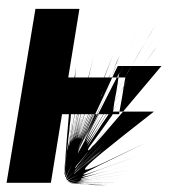

<svg xmlns="http://www.w3.org/2000/svg" viewBox="-32 -557 552 585"><path d="M310 -321Q314 -329 318 -338Q322 -347 327 -356H328Q324 -347 319.5 -338Q315 -329 311 -321ZM324 -321H327Q328 -322 328.5 -324Q329 -326 330 -328L332 -336Q330 -332 328 -328Q326 -324 324 -321ZM173 -99Q174 -99 174.5 -102.5Q175 -106 176 -113Q179 -126 182.5 -150Q186 -174 191 -209H184Q184 -204 183.5 -199Q183 -194 182.5 -189Q182 -184 181 -179Q180 -174 180 -169.5Q180 -165 179.5 -161Q179 -157 178.5 -153Q178 -149 177.5 -145.5Q177 -142 176.5 -138.5Q176 -135 176 -132Q176 -129 175.5 -126.5Q175 -124 175 -121.5Q175 -119 174.5 -116.5Q174 -114 174 -112Q174 -110 174 -108.5Q174 -107 173.5 -103Q173 -99 173 -99ZM179 -114Q179 -114 183 -137.5Q187 -161 195 -209H191Q190 -205 189.5 -200.5Q189 -196 188.5 -191.5Q188 -187 187.5 -183Q187 -179 186.5 -175Q186 -171 185.5 -167.5Q185 -164 184.5 -160.5Q184 -157 183.5 -154Q183 -151 182.5 -148Q182 -145 182 -142.5Q182 -140 181.5 -137.5Q181 -135 180.5 -133Q180 -131 180 -129Q180 -127 179.5 -125.5Q179 -124 179 -122.5Q179 -121 178.5 -117.5Q178 -114 179 -114ZM182 -119Q182 -119 186.5 -141.5Q191 -164 200 -209H196Q195 -205 194.5 -200.5Q194 -196 193 -192Q192 -188 191.5 -184.5Q191 -181 190.5 -177Q190 -173 189.5 -170Q189 -167 188.5 -163.5Q188 -160 187.5 -157.5Q187 -155 186.5 -152Q186 -149 185.5 -146.5Q185 -144 185 -142Q185 -140 184.5 -138Q184 -136 183.5 -134Q183 -132 183 -130.5Q183 -129 183 -127.5Q183 -126 182.5 -122.5Q182 -119 182 -119ZM185 -124Q185 -124 190 -145Q195 -166 203 -209H200Q195 -182 191.5 -163Q188 -144 186 -134Q186 -130 185 -127Q184 -124 185 -124ZM188 -127Q188 -127 193 -147.5Q198 -168 207 -209H204Q197 -177 193 -157Q189 -137 188 -130Q188 -129 188 -128Q188 -127 188 -127ZM191 -129Q191 -129 196 -149Q201 -169 211 -209H208Q200 -175 196 -155.5Q192 -136 191 -131Q191 -130 191 -129.5Q191 -129 191 -129ZM193 -131Q194 -131 199 -150.5Q204 -170 214 -209H211Q203 -175 198.5 -155.5Q194 -136 194 -132Q193 -132 193 -131.5Q193 -131 193 -131ZM196 -132Q196 -132 201.5 -151.5Q207 -171 218 -209H215Q206 -175 201.5 -155.5Q197 -136 196 -133Q196 -133 196 -132.5Q196 -132 196 -132ZM199 -133Q199 -133 204.5 -152Q210 -171 222 -209H218Q209 -175 204 -156Q199 -137 199 -134Q199 -134 199 -133.5Q199 -133 199 -133ZM201 -134Q201 -134 207.5 -153Q214 -172 225 -209H222Q212 -175 207 -156Q202 -137 201 -134Q201 -134 201 -134Q201 -134 201 -134ZM204 -134Q204 -134 210.5 -153Q217 -172 229 -209H226Q215 -174 209.5 -155.5Q204 -137 204 -135Q204 -134 203.5 -134Q203 -134 204 -134ZM206 -134Q206 -134 213 -153Q220 -172 233 -209H229Q218 -174 212 -155.5Q206 -137 206 -135Q206 -135 206 -134.5Q206 -134 206 -134ZM207 -135 209 -139Q211 -146 217 -163.5Q223 -181 233 -209Q230 -202 227.5 -195Q225 -188 223 -181.5Q221 -175 219 -170Q217 -165 215.5 -160Q214 -155 212 -149Q210 -143 209 -139ZM209 -134Q209 -134 216 -153Q223 -172 237 -209H233Q221 -175 215 -156Q209 -137 209 -135Q209 -135 209 -134.5Q209 -134 209 -134ZM212 -134Q212 -134 219.5 -153Q227 -172 242 -209H238Q225 -174 218.5 -155.5Q212 -137 212 -135Q212 -134 212 -134Q212 -134 212 -134ZM215 -134Q215 -134 223 -153Q231 -172 247 -209H243Q229 -174 222 -155Q215 -136 215 -134Q215 -134 215 -134Q215 -134 215 -134ZM218 -133Q218 -133 218.5 -134.5Q219 -136 220 -139Q226 -151 233.5 -169Q241 -187 251 -209H248Q233 -173 225.5 -154Q218 -135 217 -133Q217 -133 217.5 -133Q218 -133 218 -133ZM220 -139Q220 -139 220.5 -139Q221 -139 221 -139Q226 -152 233.5 -169.5Q241 -187 251 -209Q246 -200 242.5 -191Q239 -182 235.5 -174Q232 -166 228 -156Q224 -146 220 -139ZM221 -140Q221 -140 221 -140Q221 -140 221 -141Q227 -153 234.5 -170.5Q242 -188 251 -209Q247 -200 243 -191Q239 -182 235.5 -174Q232 -166 228 -156.5Q224 -147 221 -140ZM222 -142Q222 -143 222.5 -143.5Q223 -144 223 -145Q229 -157 235.5 -173Q242 -189 251 -209Q247 -200 243 -191.5Q239 -183 236 -175Q233 -167 229 -158Q225 -149 222 -142ZM224 -146Q229 -159 236 -174.5Q243 -190 251 -209Q247 -201 243.5 -193Q240 -185 237 -177.5Q234 -170 230.5 -161.5Q227 -153 224 -146ZM227 -152Q228 -154 228.5 -156Q229 -158 230 -160Q235 -171 240 -183Q245 -195 251 -209Q248 -202 245 -194.5Q242 -187 239 -180.5Q236 -174 232.5 -166.5Q229 -159 227 -152ZM232 -163Q232 -164 232.5 -165Q233 -166 233 -166Q237 -176 241.5 -186.5Q246 -197 252 -209Q251 -208 250 -206Q249 -204 248 -202Q245 -195 242.5 -189Q240 -183 238 -177L234 -170Q234 -168 233 -166.5Q232 -165 232 -163ZM233 -167Q234 -169 235 -170.5Q236 -172 236 -174Q240 -182 243.5 -191Q247 -200 252 -209Q247 -198 242.5 -187.5Q238 -177 233 -167ZM237 -175Q238 -178 240 -182Q242 -186 244 -190Q246 -195 248 -199.5Q250 -204 252 -209Q248 -200 244 -191.5Q240 -183 237 -175ZM244 -192Q246 -196 248 -200.5Q250 -205 252 -209Q250 -205 248 -200.5Q246 -196 244 -192ZM207 -106Q207 -106 208.5 -109Q210 -112 212 -118Q218 -131 228 -154Q238 -177 252 -209Q247 -198 242.5 -187.5Q238 -177 234 -167Q221 -137 214 -121.5Q207 -106 207 -106Q207 -106 207 -106Q207 -106 207 -106ZM236 -172Q240 -180 244 -189.5Q248 -199 253 -209Q248 -199 244 -189.5Q240 -180 236 -172ZM228 -151Q233 -163 239.5 -177.5Q246 -192 254 -209H253Q248 -198 243.5 -187.5Q239 -177 235 -168Q233 -164 231 -159.5Q229 -155 228 -151ZM221 -135Q227 -148 235.5 -166.5Q244 -185 254 -209Q249 -199 245 -190Q241 -181 237 -172Q233 -164 230 -156Q227 -148 224 -141Q223 -139 222.5 -137.5Q222 -136 221 -135ZM220 -132Q220 -132 220.5 -132.5Q221 -133 221 -133Q227 -146 235.5 -165.5Q244 -185 255 -209H254Q244 -185 235.5 -166Q227 -147 221 -133Q221 -133 220.5 -133Q220 -133 220 -132Q220 -132 220 -132Q220 -132 220 -132ZM222 -135Q224 -138 227.5 -146Q231 -154 237 -166Q241 -175 246 -186Q251 -197 257 -209H256Q251 -199 246.5 -189.5Q242 -180 238.5 -171.5Q235 -163 230.5 -153Q226 -143 222 -135ZM241 -174Q244 -182 248.5 -190.5Q253 -199 257 -209Q253 -200 249 -191.5Q245 -183 241 -174ZM240 -169Q244 -178 248.5 -188Q253 -198 258 -209Q253 -199 248.5 -188.5Q244 -178 240 -169ZM228 -127Q229 -127 241 -147.5Q253 -168 276 -209H270Q249 -170 239 -149.5Q229 -129 228 -127Q228 -127 228 -127Q228 -127 228 -127ZM231 -123Q232 -123 245 -145Q258 -167 283 -209H276Q254 -168 242.5 -147Q231 -126 231 -124Q231 -124 231 -123.5Q231 -123 231 -123ZM233 -119Q234 -119 249 -141.5Q264 -164 292 -209H284Q259 -166 246.5 -144Q234 -122 233 -120Q233 -119 233 -119Q233 -119 233 -119ZM235 -113Q235 -113 235.5 -113.5Q236 -114 236 -114Q248 -132 263.5 -156Q279 -180 299 -209H293Q264 -164 250 -140Q236 -116 235 -114Q235 -113 235 -113Q235 -113 235 -113ZM232 -163Q232 -163 232 -163Q232 -163 232 -163Q232 -165 233 -166.5Q234 -168 234 -170H235Q235 -171 235 -171.5Q235 -172 235 -172Q234 -170 233 -167.5Q232 -165 232 -163ZM210 -56Q212 -58 213.5 -60Q215 -62 217 -64Q230 -78 248.5 -99.5Q267 -121 293 -150Q281 -136 270 -124Q259 -112 250 -101.5Q241 -91 229 -78Q217 -65 210 -56ZM196 -37Q196 -37 197.5 -38.5Q199 -40 202 -43Q212 -54 234 -77.5Q256 -101 291 -137Q250 -94 226 -69Q202 -44 196 -38Q196 -38 196 -37.5Q196 -37 196 -37Q196 -37 196 -37Q196 -37 196 -37ZM207 -106Q207 -106 209.5 -111.5Q212 -117 217 -128Q214 -121 211.5 -116Q209 -111 208 -107Q207 -107 207 -106.5Q207 -106 207 -106ZM195 -34Q195 -34 196 -35Q197 -36 198 -37Q207 -46 230 -68.5Q253 -91 289 -128Q250 -89 226.5 -65.5Q203 -42 196 -36Q196 -35 195.5 -34.5Q195 -34 195 -34Q195 -34 195 -34Q195 -34 195 -34ZM207 -107Q207 -107 207.5 -108Q208 -109 209 -111Q210 -113 211 -116Q212 -119 214 -122Q210 -114 208.5 -110.5Q207 -107 207 -107Q207 -107 207 -107Q207 -107 207 -107ZM195 -32Q195 -32 195.5 -32.5Q196 -33 197 -34Q205 -42 228 -63.5Q251 -85 288 -121Q250 -85 227 -63Q204 -41 197 -34Q196 -33 195.5 -32.5Q195 -32 195 -32Q195 -32 195 -32Q195 -32 195 -32ZM196 -38Q196 -38 196 -38Q196 -38 196 -38Q196 -38 196 -38Q196 -38 196 -38ZM315 3Q266 2 238 1.5Q210 1 202 1Q200 1 199 1Q198 1 198 1Q198 1 201 1.5Q204 2 207 2Q194 1 188 1Q182 1 182 0Q182 0 196.5 0Q211 0 239 -1Q225 0 214.5 0Q204 0 197 0Q188 0 183.5 -0.5Q179 -1 179 -1Q179 -1 188 -2Q197 -3 214 -5Q224 -6 257.5 -8.5Q291 -11 347 -16Q276 -10 241 -7Q206 -4 206 -3Q206 -3 207 -3Q208 -3 210 -3Q220 -3 251.5 -4Q283 -5 336 -7Q269 -5 236.5 -3.5Q204 -2 203 -1Q203 -1 209 -1Q215 -1 226 -1Q241 -1 266 -1Q291 -1 325 -1Q263 -1 232 -0.5Q201 0 201 0Q201 1 229.5 1.5Q258 2 315 3ZM295 8Q247 5 222 3.5Q197 2 194 2Q189 2 187 1.5Q185 1 185 1Q185 1 185 1Q185 1 186 1Q187 1 193.5 1.5Q200 2 211 2Q223 3 246.5 4Q270 5 305 6Q254 4 227 3Q200 2 196 2Q196 2 196 2Q196 2 196 2Q196 2 201 2Q206 2 215.5 3Q225 4 239 4.5Q253 5 261 5.5Q269 6 277.5 6.5Q286 7 295 8ZM262 6Q239 5 223 4Q207 3 198 2Q196 2 194.5 2Q193 2 193 2Q193 2 193 2Q193 2 193 2Q193 2 193.5 2Q194 2 194 2Q204 3 223.5 4Q243 5 262 6ZM332 -398H333L335 -404L333 -398ZM333 -396V-397ZM331 -396V-397V-396ZM331 -396V-397L332 -398L331 -397ZM333 -394V-396ZM333 -393V-394L334 -395L333 -394ZM333 -391V-392V-393V-392ZM333 -389 334 -391 333 -389ZM320 -371ZM325 -370V-371ZM319 -368V-369V-370V-369ZM226 -129Q226 -129 226 -129Q226 -129 226 -129Q226 -130 228 -134Q230 -138 233.5 -146Q237 -154 242 -165Q247 -176 250 -182Q253 -188 256.5 -195Q260 -202 264 -209H267Q255 -184 244.5 -164.5Q234 -145 227 -130Q226 -130 226 -129.5Q226 -129 226 -129ZM326 -301Q328 -305 331 -310Q334 -315 337 -321H329ZM369 -356Q386 -385 405 -417.5Q424 -450 445 -487Q425 -451 406 -419.5Q387 -388 369 -356ZM195 -37Q195 -37 195 -37Q195 -37 195 -37ZM313 -222Q319 -231 326 -241Q333 -251 340 -261L345 -293Q338 -282 331 -271Q324 -260 317 -249ZM312 -217H332L340 -261Q332 -250 325.5 -240Q319 -230 313 -221ZM225 -144Q228 -150 231 -157.5Q234 -165 237 -172Q239 -177 241 -181Q243 -185 245 -189Q239 -177 234.5 -166.5Q230 -156 226 -147Q226 -147 225.5 -146Q225 -145 225 -144ZM231 -162Q231 -162 231 -162.5Q231 -163 231 -163Q232 -165 233 -167Q234 -169 235 -171L236 -174Q238 -178 239.5 -181Q241 -184 242 -188Q239 -181 236.5 -174.5Q234 -168 231 -162ZM206 -96Q206 -96 211.5 -108Q217 -120 228 -143Q230 -148 233.5 -155Q237 -162 240 -169Q229 -147 222 -131.5Q215 -116 210 -107L208 -102Q207 -100 206.5 -98.5Q206 -97 206 -96Q206 -96 206 -96Q206 -96 206 -96ZM207 -107 208 -108Q209 -111 211.5 -117Q214 -123 218 -133Q221 -140 224.5 -147.5Q228 -155 232 -163Q232 -163 232 -163Q232 -163 232 -163Q222 -142 216.5 -129Q211 -116 209 -110ZM207 -107Q207 -107 208.5 -109.5Q210 -112 212 -117.5Q214 -123 217.5 -131Q221 -139 223 -143Q225 -147 227 -152Q229 -157 231 -162Q231 -162 230.5 -161.5Q230 -161 230 -160Q222 -140 216 -127Q210 -114 208 -108Q207 -107 207 -107Q207 -107 207 -107Q207 -107 207 -107Q207 -107 207 -107ZM222 -141Q222 -141 222 -141Q222 -141 222 -141Q223 -145 225 -149Q227 -153 228 -157Q226 -153 224.5 -149Q223 -145 222 -141ZM207 -104Q207 -104 212 -115Q217 -126 226 -147Q227 -148 227 -149Q227 -150 228 -151Q221 -137 216.5 -126.5Q212 -116 209 -109Q208 -107 207.5 -105.5Q207 -104 207 -104Q207 -104 207 -104Q207 -104 207 -104ZM207 -107Q207 -107 207.5 -108Q208 -109 209 -112Q212 -118 216 -128Q220 -138 224 -147Q224 -147 224 -146.5Q224 -146 224 -146Q215 -126 211 -116.5Q207 -107 207 -107Q207 -107 207 -107Q207 -107 207 -107ZM224 -146Q224 -146 224 -146Q224 -146 224 -146Q224 -146 224 -146Q224 -146 224 -146Q224 -146 224 -146Q224 -146 224 -146ZM207 -103Q207 -103 208.5 -106.5Q210 -110 213 -117Q215 -122 217.5 -128Q220 -134 224 -141Q224 -142 224.5 -143Q225 -144 225 -144Q216 -124 211.5 -113.5Q207 -103 207 -103Q207 -103 207 -103Q207 -103 207 -103ZM207 -106 208 -108Q210 -114 213.5 -122Q217 -130 222 -141Q222 -141 221.5 -141Q221 -141 221 -141Q216 -128 212.5 -119.5Q209 -111 207 -107Q207 -107 207 -106.5Q207 -106 207 -106Q207 -106 207 -106Q207 -106 207 -106ZM206 -106Q206 -106 207.5 -109Q209 -112 212 -118L216 -128Q217 -131 218 -133.5Q219 -136 221 -139Q221 -139 221 -139Q221 -139 221 -139Q216 -129 213 -121.5Q210 -114 208 -110Q207 -108 206.5 -107Q206 -106 206 -106Q206 -106 206 -106Q206 -106 206 -106ZM194 -30Q194 -30 194.5 -30.5Q195 -31 196 -32Q202 -37 216 -50Q230 -63 253 -84L287 -115L254 -84Q231 -64 217 -51Q203 -38 197 -33Q196 -32 195 -31Q194 -30 194 -30Q194 -30 194 -30Q194 -30 194 -30ZM194 -29Q194 -29 194.5 -29.5Q195 -30 196 -30Q201 -35 215 -47.5Q229 -60 252 -80L287 -111L254 -82Q231 -62 217 -49.5Q203 -37 197 -32Q195 -30 194.5 -29.5Q194 -29 194 -29Q194 -29 194 -29Q194 -29 194 -29ZM193 -28Q193 -28 193.5 -28Q194 -28 195 -29Q200 -33 214 -45Q228 -57 251 -77L286 -107L254 -80Q232 -61 218 -49Q204 -37 197 -31Q195 -30 194 -29Q193 -28 193 -28Q193 -28 193 -28Q193 -28 193 -28ZM193 -27Q193 -27 193.5 -27Q194 -27 194 -28Q198 -31 212 -43Q226 -55 250 -75L286 -105L254 -79Q233 -61 219 -49Q205 -37 198 -32Q196 -29 194.5 -28Q193 -27 193 -27Q193 -27 193 -27Q193 -27 193 -27ZM198 -45Q198 -45 198 -45Q198 -45 198 -45Q201 -49 206 -55.5Q211 -62 218.5 -71.5Q226 -81 232 -88.5Q238 -96 244 -105Q244 -104 244 -104Q244 -104 244 -104Q227 -83 216 -70Q205 -57 200 -51Q199 -49 198 -47.5Q197 -46 197 -46Q197 -45 197 -45Q197 -45 198 -45ZM193 -26Q193 -26 193 -26Q193 -26 193 -26Q196 -29 209.5 -40.5Q223 -52 248 -72L285 -103L257 -80Q237 -63 223.5 -52Q210 -41 202 -34Q197 -30 195 -28.5Q193 -27 193 -27Q193 -27 193 -26.5Q193 -26 193 -26ZM201 -33Q203 -35 206 -37.5Q209 -40 213 -43Q222 -50 234.5 -60.5Q247 -71 263 -84L283 -101L256 -78Q248 -72 242 -67Q236 -62 227 -54.5Q218 -47 211.5 -41.5Q205 -36 201 -33ZM193 -26Q193 -26 206 -37Q219 -48 245 -69L277 -95L260 -82Q243 -67 229.5 -56Q216 -45 208 -38Q200 -32 196.5 -29Q193 -26 193 -26Q193 -26 193 -26Q193 -26 193 -26ZM269 -89 271 -91 270 -90ZM230 -57Q232 -58 234 -60Q236 -62 238 -63L240 -66Q245 -70 250.5 -74Q256 -78 261 -83L269 -89L255 -77Q248 -72 241.5 -66.5Q235 -61 230 -57ZM235 -61 246 -70Q249 -72 252 -74.5Q255 -77 258 -80L268 -88L261 -83Q256 -78 250.5 -74Q245 -70 240 -66L239 -64Q238 -64 237.5 -63.5Q237 -63 236 -62ZM193 -26Q193 -26 193 -26Q193 -26 193 -26Q195 -28 199.5 -31.5Q204 -35 211.5 -41.5Q219 -48 224 -52Q229 -56 235 -61Q218 -47 207.5 -38.5Q197 -30 194 -27Q193 -27 193 -26.5Q193 -26 193 -26Q193 -26 193 -26Q193 -26 193 -26ZM194 -27Q195 -28 198 -30.5Q201 -33 205 -36Q209 -39 211 -41Q213 -43 216 -46L230 -57L218 -47Q210 -41 204.5 -36Q199 -31 196 -29Q195 -28 194.5 -27.5Q194 -27 194 -27ZM213 -5Q217 -5 220.5 -5.5Q224 -6 228 -7Q224 -6 220.5 -5.5Q217 -5 214 -5Q214 -5 213.5 -5Q213 -5 213 -5ZM192 -26Q192 -26 192.5 -26.5Q193 -27 194 -27Q194 -27 194 -27Q194 -27 194 -27Q193 -27 193 -26.5Q193 -26 193 -26ZM221 -139Q221 -139 221 -139Q221 -139 221 -139Q221 -139 221 -139Q221 -139 221 -139Q226 -152 233.5 -169.5Q241 -187 251 -209Q241 -187 233.5 -169.5Q226 -152 221 -139ZM250 4Q238 3 228 2.5Q218 2 211 2Q210 2 209 2Q208 2 207 2Q215 2 226 2.5Q237 3 250 4ZM286 8Q238 5 214.5 3.5Q191 2 191 2Q191 2 191 2Q191 2 191 2Q191 2 191 2Q191 2 192 2Q190 2 189 2Q188 2 188 2Q188 2 188 2Q188 2 188 2Q188 2 190.5 2Q193 2 198 2Q206 3 228 4.5Q250 6 286 8Q278 8 271.5 7.5Q265 7 259 6.5Q253 6 247 5.5Q241 5 236 5Q231 5 227 4.5Q223 4 219 3.5Q215 3 208.5 3Q202 3 198 2H192H198Q207 3 229 4.5Q251 6 286 8ZM273 8 241 5Q239 5 236.5 5Q234 5 232 5Q230 5 228 4.5Q226 4 224 4Q222 4 221 4Q220 4 216.5 4Q213 4 210 3.5Q207 3 204.5 3Q202 3 200 2.5Q198 2 196.5 2Q195 2 193.5 2Q192 2 192 2Q197 2 210 3Q223 4 243 6ZM223 -131Q223 -131 223 -131Q223 -131 223 -131Q223 -131 223 -131.5Q223 -132 224 -133Q231 -148 240.5 -168.5Q250 -189 259 -209H263Q244 -170 234 -150.5Q224 -131 223 -131ZM259 -209Q271 -234 284.5 -263Q298 -292 311 -321Q296 -288 283 -260.5Q270 -233 259 -209ZM328 -356Q329 -357 329.5 -358.5Q330 -360 331 -362V-363V-362Q330 -360 329.5 -358.5Q329 -357 328 -356ZM317 -321H311Q315 -329 319.5 -338Q324 -347 328 -356H335Q330 -347 326 -338Q322 -329 317 -321ZM263 -209Q274 -231 287.5 -259Q301 -287 317 -321Q302 -289 289 -262Q276 -235 264 -209ZM327 -321H329L330 -327Q329 -326 328.5 -324Q328 -322 327 -321ZM345 -294 350 -321H348Q353 -329 358.5 -338Q364 -347 369 -356H384Q374 -339 364 -323.5Q354 -308 345 -294ZM237 -99Q237 -99 239 -100Q241 -101 244 -104Q254 -117 267 -133.5Q280 -150 296 -169Q281 -150 268 -134Q255 -118 244 -105Q255 -115 279.5 -143Q304 -171 343 -217H332L331 -209H311L310 -206Q289 -176 271.5 -152Q254 -128 240 -109Q238 -106 237 -103.5Q236 -101 236 -100Q236 -99 236 -99Q236 -99 237 -99ZM404 -356Q414 -370 424.5 -385.5Q435 -401 447 -417L460 -438L447 -417Q436 -402 425.5 -386.5Q415 -371 404 -356ZM228 -157Q233 -168 238.5 -181Q244 -194 251 -209Q244 -194 238.5 -181Q233 -168 228 -157ZM251 -209Q260 -232 272 -260Q284 -288 298 -321Q284 -288 272 -260Q260 -232 251 -209ZM224 -147Q225 -148 225.5 -149Q226 -150 226 -151Q231 -163 237.5 -177.5Q244 -192 251 -209Q243 -191 236.5 -175Q230 -159 224 -147ZM251 -209Q261 -232 272.5 -260Q284 -288 298 -321Q284 -288 272.5 -260Q261 -232 251 -209ZM242 -188Q244 -193 246.5 -198.5Q249 -204 252 -209Q249 -204 246.5 -198.5Q244 -193 242 -188ZM251 -209Q261 -232 273 -260Q285 -288 299 -321Q285 -288 273 -260Q261 -232 251 -209ZM275 -263Q276 -263 276 -264Q276 -265 277 -266Q282 -279 288 -292.5Q294 -306 301 -321Q294 -305 287.5 -290.5Q281 -276 275 -263ZM252 -209Q261 -232 273 -260Q285 -288 299 -321Q285 -288 273 -260Q261 -232 252 -209ZM245 -189Q247 -194 249 -199Q251 -204 254 -209Q251 -204 249 -199Q247 -194 245 -189ZM335 -356Q352 -391 372 -432Q392 -473 415 -520Q393 -475 373.5 -435Q354 -395 335 -356ZM254 -209Q264 -233 276 -260.5Q288 -288 303 -321Q288 -288 276 -260Q264 -232 254 -209ZM330 -327Q334 -334 337.5 -341Q341 -348 345 -356Q341 -349 337.5 -341.5Q334 -334 330 -327ZM322 -275Q328 -286 334.5 -297Q341 -308 348 -321H337Q334 -315 331 -310Q328 -305 326 -300ZM384 -356Q400 -381 417.5 -409Q435 -437 454 -468Q436 -438 418.5 -410.5Q401 -383 384 -356ZM337 -321Q341 -329 346 -338Q351 -347 356 -356Q351 -347 346 -338Q341 -329 337 -321ZM-12 0 76 -530H210L176 -321H195L200 -355Q199 -346 198 -337.5Q197 -329 197 -321H207Q210 -341 213 -362.5Q216 -384 219 -408L224 -438L219 -408Q216 -384 213 -362.5Q210 -341 207 -321H214Q218 -345 222.5 -371.5Q227 -398 232 -428L238 -468L232 -428Q227 -398 222.5 -371.5Q218 -345 214 -321H220Q225 -347 230.5 -377Q236 -407 242 -441L251 -487L242 -441Q236 -407 230.5 -377Q225 -347 220 -321H226Q232 -349 238.5 -381.5Q245 -414 253 -451L263 -501L253 -451Q245 -414 238.5 -381.5Q232 -349 226 -321H232Q238 -350 246 -384.5Q254 -419 262 -458L274 -512L262 -458Q254 -419 246 -384.5Q238 -350 232 -321H237Q245 -351 253.5 -387Q262 -423 272 -464L285 -520L272 -464Q262 -423 253.5 -387Q245 -351 238 -321H243Q251 -352 260.5 -389Q270 -426 281 -468L296 -526L281 -468Q270 -426 260.5 -389Q251 -352 243 -321H249Q257 -353 267.5 -390.5Q278 -428 290 -471L306 -531L290 -471Q278 -428 267.5 -390.5Q257 -353 249 -321H254Q264 -353 275 -391.5Q286 -430 299 -473L316 -534L299 -473Q286 -430 275 -391.5Q264 -353 254 -321H260Q270 -353 282 -392Q294 -431 307 -475L325 -535L307 -475Q294 -431 282 -392Q270 -353 260 -321H265Q276 -353 288.5 -392Q301 -431 316 -476L336 -537L316 -476Q301 -431 288.5 -392Q276 -353 265 -321H271Q282 -354 295.5 -392.5Q309 -431 324 -476L344 -535L324 -476Q309 -431 295.5 -392.5Q282 -354 271 -321Q282 -354 295.5 -392.5Q309 -431 324 -476L344 -535L324 -476Q309 -431 295.5 -392.5Q282 -354 271 -321H278Q290 -353 304.5 -392Q319 -431 335 -476L357 -537L335 -476Q319 -431 304.5 -392Q290 -353 278 -321H285Q298 -353 313 -392Q328 -431 345 -475L369 -534L345 -475Q328 -431 313 -392Q298 -353 286 -321H293Q311 -364 333 -417.5Q355 -471 381 -534Q355 -471 333 -417.5Q311 -364 293 -321H298L299 -322L298 -321Q301 -326 303.5 -332Q306 -338 308 -344L312 -353L308 -344Q306 -338 303.5 -332Q301 -326 298 -321Q301 -326 303.5 -332Q306 -338 309 -345L315 -359L309 -345Q306 -338 303.5 -332Q301 -326 298 -321Q303 -331 308 -342.5Q313 -354 318 -366L320 -370L318 -366Q313 -354 308 -342.5Q303 -331 298 -321Q304 -332 309 -344.5Q314 -357 320 -370L326 -385L320 -370Q314 -357 309 -344.5Q304 -332 298 -321H299Q301 -326 304 -332.5Q307 -339 309 -345L320 -370L309 -345Q307 -339 304 -332.5Q301 -326 299 -321Q306 -336 313 -353Q320 -370 328 -388L331 -394L328 -388Q320 -370 313 -353Q306 -336 299 -321Q304 -332 309.5 -345Q315 -358 321 -371L326 -384L321 -371Q315 -358 309.5 -345Q304 -332 299 -321Q304 -330 308.5 -340.5Q313 -351 317 -362L325 -380L317 -362Q313 -351 308.5 -340.5Q304 -330 300 -321Q302 -327 304.5 -333Q307 -339 310 -345L312 -349L310 -345Q307 -339 304.5 -333Q302 -327 300 -321Q302 -327 304.5 -333Q307 -339 310 -345L319 -365L310 -345Q307 -339 304.5 -333Q302 -327 300 -321Q302 -326 305 -332.5Q308 -339 310 -345L317 -360L310 -345Q308 -339 305 -332.5Q302 -326 300 -321Q305 -332 310.5 -345Q316 -358 322 -371L323 -373L322 -371Q316 -358 310.5 -345Q305 -332 300 -321Q305 -332 310.5 -344.5Q316 -357 322 -370L328 -386L322 -370Q316 -357 310.5 -344.5Q305 -332 300 -321H301Q306 -332 311 -344.5Q316 -357 322 -370L327 -380L322 -370Q316 -357 311 -344.5Q306 -332 301 -321Q305 -330 309 -339.5Q313 -349 317 -359L322 -371L317 -359Q313 -349 309 -339.5Q305 -330 301 -321Q315 -353 331.5 -390.5Q348 -428 366 -471L392 -530L366 -471Q348 -428 331.5 -390.5Q315 -353 301 -321Q306 -332 311.5 -344Q317 -356 322 -368L332 -391L322 -368Q317 -356 311.5 -344Q306 -332 301 -321H302Q307 -332 312 -343.5Q317 -355 322 -367L332 -389L322 -367Q317 -355 312 -343.5Q307 -332 302 -321H303Q306 -328 309.5 -336.5Q313 -345 317 -353L325 -370L317 -353Q313 -345 309.5 -336.5Q306 -328 303 -321Q307 -331 312 -342.5Q317 -354 322 -365L333 -389L323 -365Q317 -354 312 -342.5Q307 -331 303 -321H304Q311 -336 318 -352Q325 -368 333 -385V-386V-385Q325 -368 318 -352Q311 -336 304 -321H306Q312 -335 318.5 -350Q325 -365 333 -380L323 -360Q319 -349 314.5 -339.5Q310 -330 306 -321H308Q312 -329 316 -337.5Q320 -346 324 -355L331 -370L324 -355Q320 -346 316 -337.5Q312 -329 308 -321H309Q328 -363 352 -414.5Q376 -466 404 -526Q376 -466 352 -414.5Q328 -363 309 -321H310Q295 -288 282 -260.5Q269 -233 258 -209H259Q250 -189 242 -172.5Q234 -156 228 -143Q226 -139 225 -136.5Q224 -134 224 -133Q214 -113 209.5 -102Q205 -91 205 -89Q205 -89 205 -89Q205 -89 205 -89Q205 -89 210.5 -99.5Q216 -110 227 -130Q229 -134 240 -154Q251 -174 269 -209H267Q279 -233 293 -260.5Q307 -288 324 -321H317Q322 -329 326 -338Q330 -347 335 -356H345Q362 -390 382.5 -429Q403 -468 425 -512Q403 -468 382.5 -429Q362 -390 345 -356H356Q374 -388 393.5 -424Q413 -460 436 -501Q413 -460 393.5 -424Q374 -388 356 -356H369Q363 -347 358 -338Q353 -329 348 -321Q341 -308 334.5 -296.5Q328 -285 322 -275L317 -250Q324 -260 331 -271Q338 -282 345 -294V-293Q354 -308 364 -324Q374 -340 384 -356H404Q386 -329 370 -305.5Q354 -282 340 -261Q354 -282 370 -305.5Q386 -329 404 -356H460Q425 -315 396 -280Q367 -245 343 -217H437Q332 -135 280 -92.5Q228 -50 227 -42Q227 -41 227.5 -40.5Q228 -40 230 -40Q239 -40 285 -61.5Q331 -83 412 -122Q317 -76 269.5 -52.5Q222 -29 222 -26Q222 -26 222 -25.5Q222 -25 223 -25Q229 -25 272.5 -40.5Q316 -56 396 -85Q307 -53 262.5 -36.5Q218 -20 218 -18Q218 -18 218.5 -18Q219 -18 219 -18Q225 -18 266 -28.5Q307 -39 382 -60Q298 -37 256.5 -25.5Q215 -14 215 -13Q215 -12 215 -12Q215 -12 216 -12Q222 -12 260.5 -19.5Q299 -27 370 -41Q291 -26 251.5 -18Q212 -10 212 -8Q212 -8 212 -8Q212 -8 213 -8Q219 -8 255.5 -13Q292 -18 358 -27Q283 -17 246 -11.5Q209 -6 209 -5Q209 -5 209.5 -5Q210 -5 211 -5Q211 -5 212 -5Q213 -5 213 -5Q200 -4 191.5 -3Q183 -2 179 -2Q178 -2 177 -2.5Q176 -3 176 -3Q176 -4 186.5 -6.5Q197 -9 217 -14Q199 -10 188.5 -7.5Q178 -5 175 -5Q174 -5 174 -5Q174 -5 174 -5Q174 -7 182 -11.5Q190 -16 206 -25Q191 -17 182.5 -12.5Q174 -8 172 -8Q171 -8 171 -8Q171 -8 171 -9Q171 -10 174.5 -14.5Q178 -19 185 -26L195 -37Q195 -37 195 -37Q195 -37 195 -37Q184 -25 177.5 -18.5Q171 -12 169 -12Q169 -12 169 -12Q169 -12 169 -13Q169 -17 174 -27.5Q179 -38 187 -56Q178 -37 173 -27Q168 -17 167 -17Q166 -17 166.5 -19Q167 -21 167 -25Q168 -32 171 -45.5Q174 -59 179 -80Q173 -53 169.5 -38.5Q166 -24 165 -24Q164 -24 166 -46Q168 -68 173 -115Q169 -82 167 -62.5Q165 -43 165 -40Q165 -39 165 -39Q165 -39 165 -39Q164 -39 165 -49Q166 -59 167.5 -79.5Q169 -100 171.5 -132Q174 -164 178 -209H157L123 0Z"/></svg>

Font: Iosevka Curly Heavy Oblique
Style: Regular
Weight: 900
Italic angle: -9°
Monospace: yes
Designer: Belleve Invis
Foundry: Belleve Invis
Version: Version 11.1.0; ttfautohint (v1.8.3)